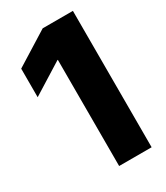

<svg xmlns="http://www.w3.org/2000/svg" viewBox="-182 -807 768 887"><g transform="rotate(-30 201.5 -364.0)"><path d="M357.4 -727.5V0H184.1V-566.4H182.1L17.1 -463.4V-615.7L196.3 -727.5Z"/></g></svg>

Font: Inter Display Extra Bold
Style: Regular
Weight: 800
Designer: Rasmus Andersson
Foundry: rsms
Version: Version 4.000;git-4fc901f